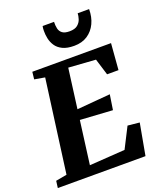

<svg xmlns="http://www.w3.org/2000/svg" viewBox="-183 -1101 1011 1209"><g transform="rotate(-20 322.0 -496.0)"><path d="M-8.5 0 -2.5 -46.5 71.5 -60 155 -682 85.5 -694 91 -743H618.5L604.5 -567H528L494 -677.5L312.5 -690L277.5 -424L501 -443L485.5 -342L268.5 -355.5L230.5 -66L468.5 -82L538.5 -219.5L617.5 -211.5L579 0ZM396 -806Q348.5 -806 318.8 -820.5Q289 -835 273.5 -858.5Q258 -882 252.5 -908.8Q247 -935.5 247.5 -960Q247.5 -968.5 248.2 -976.5Q249 -984.5 250.5 -991.5H327Q326 -967 330.5 -946.8Q335 -926.5 351 -914.2Q367 -902 399 -902Q435.5 -902 453.8 -917.5Q472 -933 478.5 -953.8Q485 -974.5 485.5 -991.5H562Q562 -938.5 542.2 -896.8Q522.5 -855 485.5 -830.5Q448.5 -806 396 -806Z"/></g></svg>

Font: Merriweather 28pt ExtraBold
Style: Italic
Weight: 800
Italic angle: -7.8°
Version: Version 2.101